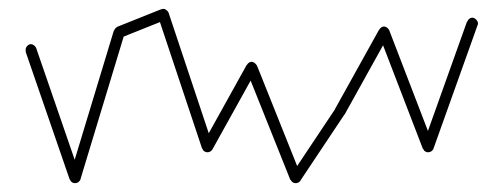

<svg xmlns="http://www.w3.org/2000/svg" viewBox="-20 -413 1140 435"><path d="M38 -300Q38 -297 39.5 -294Q41 -291 44 -289.5Q47 -288 50 -288Q53 -288 56 -289.5Q59 -291 61 -294Q63 -297 63 -300Q63 -303 61 -306Q59 -309 56 -311Q53 -313 50 -313Q47 -313 44 -311Q41 -309 39.5 -306Q38 -303 38 -300Z M62 -304 38 -296 138 -6 162 -14Z M138 -10Q138 -7 139.5 -4Q141 -1 144 0.5Q147 2 150 2Q153 2 156 0.5Q159 -1 161 -4Q163 -7 163 -10Q163 -13 161 -16Q159 -19 156 -21Q153 -23 150 -23Q147 -23 144 -21Q141 -19 139.5 -16Q138 -13 138 -10Z M138 -14 162 -6 262 -336 238 -344Z M238 -340Q238 -337 239.5 -334Q241 -331 244 -329.5Q247 -328 250 -328Q253 -328 256 -329.5Q259 -331 261 -334Q263 -337 263 -340Q263 -343 261 -346Q259 -349 256 -351Q253 -353 250 -353Q247 -353 244 -351Q241 -349 239.5 -346Q238 -343 238 -340Z M245 -352 255 -328 355 -368 345 -392Z M338 -380Q338 -377 339.5 -374Q341 -371 344 -369.5Q347 -368 350 -368Q353 -368 356 -369.5Q359 -371 361 -374Q363 -377 363 -380Q363 -383 361 -386Q359 -389 356 -391Q353 -393 350 -393Q347 -393 344 -391Q341 -389 339.5 -386Q338 -383 338 -380Z M362 -384 338 -376 438 -76 462 -84Z M438 -80Q438 -77 439.5 -74Q441 -71 444 -69.5Q447 -68 450 -68Q453 -68 456 -69.5Q459 -71 461 -74Q463 -77 463 -80Q463 -83 461 -86Q459 -89 456 -91Q453 -93 450 -93Q447 -93 444 -91Q441 -89 439.5 -86Q438 -83 438 -80Z M439 -86 461 -74 561 -254 539 -266Z M538 -260Q538 -257 539.5 -254Q541 -251 544 -249.5Q547 -248 550 -248Q553 -248 556 -249.5Q559 -251 561 -254Q563 -257 563 -260Q563 -263 561 -266Q559 -269 556 -271Q553 -273 550 -273Q547 -273 544 -271Q541 -269 539.5 -266Q538 -263 538 -260Z M562 -265 538 -255 638 -5 662 -15Z M638 -10Q638 -7 639.5 -4Q641 -1 644 0.5Q647 2 650 2Q653 2 656 0.5Q659 -1 661 -4Q663 -7 663 -10Q663 -13 661 -16Q659 -19 656 -21Q653 -23 650 -23Q647 -23 644 -21Q641 -19 639.5 -16Q638 -13 638 -10Z M640 -17 660 -3 760 -153 740 -167Z M738 -160Q738 -157 739.5 -154Q741 -151 744 -149.5Q747 -148 750 -148Q753 -148 756 -149.5Q759 -151 761 -154Q763 -157 763 -160Q763 -163 761 -166Q759 -169 756 -171Q753 -173 750 -173Q747 -173 744 -171Q741 -169 739.5 -166Q738 -163 738 -160Z M739 -166 761 -154 861 -334 839 -346Z M838 -340Q838 -337 839.5 -334Q841 -331 844 -329.5Q847 -328 850 -328Q853 -328 856 -329.5Q859 -331 861 -334Q863 -337 863 -340Q863 -343 861 -346Q859 -349 856 -351Q853 -353 850 -353Q847 -353 844 -351Q841 -349 839.5 -346Q838 -343 838 -340Z M862 -344 838 -336 938 -76 962 -84Z M938 -80Q938 -77 939.5 -74Q941 -71 944 -69.5Q947 -68 950 -68Q953 -68 956 -69.5Q959 -71 961 -74Q963 -77 963 -80Q963 -83 961 -86Q959 -89 956 -91Q953 -93 950 -93Q947 -93 944 -91Q941 -89 939.5 -86Q938 -83 938 -80Z M938 -84 962 -76 1062 -356 1038 -364Z M1038 -360Q1038 -357 1039.5 -354Q1041 -351 1044 -349.5Q1047 -348 1050 -348Q1053 -348 1056 -349.5Q1059 -351 1061 -354Q1063 -357 1063 -360Q1063 -363 1061 -366Q1059 -369 1056 -371Q1053 -373 1050 -373Q1047 -373 1044 -371Q1041 -369 1039.5 -366Q1038 -363 1038 -360Z"/></svg>

Font: Linefont Thin
Style: Regular
Weight: 100
Monospace: yes
Version: Version 3.002;gftools[0.9.33]